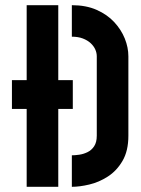

<svg xmlns="http://www.w3.org/2000/svg" viewBox="-20 -720 542 740"><path d="M82.8 0V-300.2H26V-411.1H82.8V-700H204.6V-411.1H260.6V-300.2H204.6V0ZM256.9 0V-121.4Q268.8 -121.4 285.2 -123.7Q301.6 -126 317.1 -133.5Q332.7 -141 342.8 -156.2Q353 -171.4 353 -197V-503Q353 -516.4 347.1 -529.6Q341.2 -542.7 329.2 -553.8Q317.2 -564.8 299.2 -571.7Q281.2 -578.6 256.9 -578.6V-700Q311.7 -700 352.4 -682Q393.1 -664 420.1 -635Q447.1 -605.9 461 -571.4Q474.8 -536.9 474.8 -503V-197Q474.8 -138.4 452.2 -99.9Q429.7 -61.4 395.5 -39.5Q361.3 -17.5 324.1 -8.8Q286.9 0 256.9 0Z"/></svg>

Font: Stick No Bills ExtraLight
Style: Regular
Weight: 200
Designer: Kosala Senevirathne, Siva Puranthara, Lasantha Premarathna, Tharique Azeez
Foundry: mooniak
Version: Version 2.000